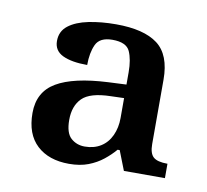

<svg xmlns="http://www.w3.org/2000/svg" viewBox="-50 -773 481 447"><g transform="rotate(10 191.0 -549.5)"><path d="M139 -380Q91 -380 63 -406Q35 -432 35 -482Q35 -532 75 -555.5Q115 -579 196 -583L239 -585V-614Q239 -644 230.5 -663Q222 -682 189 -682Q159 -682 150 -662.5Q141 -643 141 -614Q104 -614 83 -624Q62 -634 62 -657Q62 -680 79.5 -693.5Q97 -707 126.5 -713Q156 -719 191 -719Q257 -719 289.5 -694.5Q322 -670 322 -611V-459Q322 -437 331.5 -428.5Q341 -420 365 -420V-386H268L250 -432H245Q234 -419 219 -407Q204 -395 184.5 -387.5Q165 -380 139 -380ZM168 -426Q190 -426 206 -436Q222 -446 230.5 -464.5Q239 -483 239 -506V-553L208 -552Q159 -551 140.5 -532.5Q122 -514 122 -481Q122 -450 135.5 -438Q149 -426 168 -426Z"/></g></svg>

Font: Noto Serif Tibetan
Style: Regular
Weight: 400
Designer: Monotype Design Team
Foundry: Monotype Imaging Inc.
Version: Version 2.103